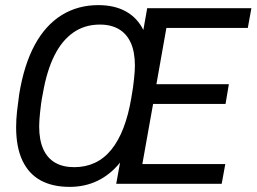

<svg xmlns="http://www.w3.org/2000/svg" viewBox="-20 -718 1002 750"><path d="M252 12Q185 12 138.5 -13.5Q92 -39 67.5 -91Q43 -143 43 -221Q43 -251 46.5 -283Q50 -315 55 -350Q74 -466 116 -543Q158 -620 221 -659Q284 -698 364 -698Q427 -698 471.5 -673.5Q516 -649 540 -601L555 -686H962L948 -609H630L591 -389H874L861 -312H578L536 -77H860L846 0H434L449 -83Q411 -36 361.5 -12Q312 12 252 12ZM270 -65Q314 -65 350.5 -82Q387 -99 415 -133.5Q443 -168 462.5 -219Q482 -270 493 -336Q497 -358 499.5 -376Q502 -394 503.5 -409Q505 -424 506 -437Q507 -450 507 -461Q507 -515 491 -550.5Q475 -586 444.5 -604Q414 -622 370 -622Q311 -622 266.5 -591Q222 -560 192.5 -501Q163 -442 148 -356Q143 -332 140.5 -313Q138 -294 136.5 -278.5Q135 -263 134 -250Q133 -237 133 -225Q133 -171 149 -135.5Q165 -100 195.5 -82.5Q226 -65 270 -65Z"/></svg>

Font: Archivo Condensed
Style: Italic
Weight: 400
Width: 3
Italic angle: -10°
Designer: Hector Gatti
Foundry: Omnibus-Type
Version: Version 2.001